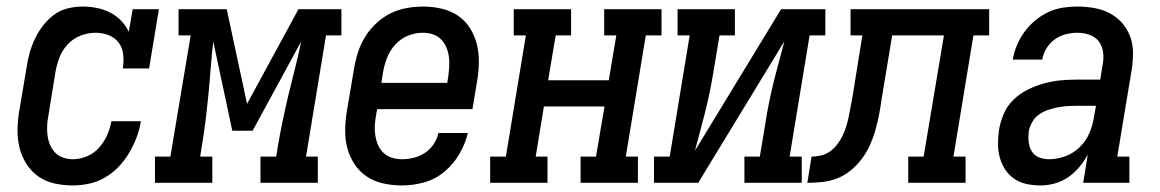

<svg xmlns="http://www.w3.org/2000/svg" viewBox="-20 -558 3540 586"><path d="M202 8Q174 8 146.5 2Q119 -4 97 -19.5Q75 -35 60.5 -58Q46 -81 39.5 -107.5Q33 -134 33.5 -163Q34 -192 39 -221L61 -351Q64 -373 70 -395Q76 -417 86 -438.5Q96 -460 111 -479.5Q126 -499 145 -513Q164 -527 187 -532.5Q210 -538 232 -538Q255 -538 276.5 -533.5Q298 -529 316.5 -519.5Q335 -510 349.5 -495Q364 -480 373 -461L385 -530H465L435 -349H355Q358 -370 356 -391Q354 -412 342.5 -427.5Q331 -443 312 -450.5Q293 -458 272 -458Q249 -458 226.5 -449.5Q204 -441 187 -423Q170 -405 161.5 -382.5Q153 -360 149 -337L128 -207Q125 -192 124 -176.5Q123 -161 125 -145.5Q127 -130 132.5 -116.5Q138 -103 148 -92.5Q158 -82 172.5 -77Q187 -72 202 -72Q224 -72 245.5 -81Q267 -90 282.5 -107.5Q298 -125 307 -145.5Q316 -166 320 -188H410Q406 -163 397 -139Q388 -115 374.5 -92Q361 -69 342.5 -49.5Q324 -30 301 -16.5Q278 -3 252.5 2.5Q227 8 202 8Z M453 0V-80H500L562 -450H525V-530H672L734 -241L891 -530H1022V-450H975L914 -80H950V0H775V-80H823L827 -106Q834 -147 842.5 -188Q851 -229 860.5 -269Q870 -309 880.5 -349.5Q891 -390 899 -431L751 -159H689L631 -431Q626 -390 623 -349.5Q620 -309 616 -268.5Q612 -228 607 -187Q602 -146 595 -106L591 -80H628V0Z M1207 8Q1178 8 1150.5 2Q1123 -4 1100 -19Q1077 -34 1062 -57Q1047 -80 1040 -106.5Q1033 -133 1033.5 -162.5Q1034 -192 1039 -221L1061 -351Q1065 -375 1073 -399.5Q1081 -424 1095 -446.5Q1109 -469 1129 -487.5Q1149 -506 1172.5 -517.5Q1196 -529 1221.5 -533.5Q1247 -538 1272 -538Q1300 -538 1328 -531.5Q1356 -525 1378 -510Q1400 -495 1414.5 -472Q1429 -449 1435.5 -422.5Q1442 -396 1441.5 -367Q1441 -338 1436 -309L1422 -225H1131L1128 -207Q1125 -192 1124 -176Q1123 -160 1125.5 -144.5Q1128 -129 1134 -115Q1140 -101 1151 -91Q1162 -81 1176.5 -76.5Q1191 -72 1207 -72Q1225 -72 1243 -76.5Q1261 -81 1277 -91.5Q1293 -102 1303.5 -118Q1314 -134 1318 -152H1408Q1400 -119 1382 -88Q1364 -57 1336.5 -34Q1309 -11 1275 -1.5Q1241 8 1207 8ZM1144 -305H1345L1348 -323Q1350 -338 1351 -354Q1352 -370 1350 -385Q1348 -400 1342 -414Q1336 -428 1325.5 -438.5Q1315 -449 1300.5 -453.5Q1286 -458 1270 -458Q1270 -458 1270 -458Q1270 -458 1270 -458Q1247 -458 1225 -449Q1203 -440 1186.5 -422Q1170 -404 1161.5 -382Q1153 -360 1149 -337Z M1476 0V-80H1524L1585 -450H1548V-530H1723V-450H1676L1653 -313H1838L1861 -450H1824V-530H1999V-450H1951L1890 -80H1927V0H1752V-80H1799L1825 -233H1640L1615 -80H1651V0Z M1976 0V-80H2024L2085 -450H2048V-530H2223V-450H2176L2154 -318Q2149 -290 2143 -262.5Q2137 -235 2130 -207.5Q2123 -180 2115.5 -152.5Q2108 -125 2101 -98L2364 -530H2499V-450H2451L2390 -80H2427V0H2252V-80H2299L2321 -212Q2326 -240 2332 -267.5Q2338 -295 2345 -322.5Q2352 -350 2359.5 -377.5Q2367 -405 2374 -432L2111 0Z M2444 0 2457 -80Q2471 -80 2486 -83.5Q2501 -87 2513.5 -96Q2526 -105 2535.5 -117.5Q2545 -130 2551.5 -143.5Q2558 -157 2562.5 -171.5Q2567 -186 2570 -200Q2573 -214 2575.5 -228.5Q2578 -243 2581 -257Q2581 -259 2581 -260.5Q2581 -262 2582 -263L2612 -450H2576V-530H2999V-450H2951L2890 -80H2927V0H2752V-80H2799L2861 -450H2703L2670 -251Q2667 -228 2662.5 -205.5Q2658 -183 2651.5 -160Q2645 -137 2635 -115Q2625 -93 2610.5 -73.5Q2596 -54 2576.5 -38Q2557 -22 2535 -13.5Q2513 -5 2490 -2.5Q2467 0 2444 0Z M3156 8H3155Q3155 8 3155 8Q3155 8 3155 8Q3134 8 3113 3.5Q3092 -1 3075.5 -12.5Q3059 -24 3048 -40.5Q3037 -57 3031.5 -77Q3026 -97 3026 -118.5Q3026 -140 3029 -161Q3033 -186 3043.5 -210.5Q3054 -235 3073 -253.5Q3092 -272 3116 -284Q3140 -296 3165 -303Q3190 -310 3214.5 -312.5Q3239 -315 3264 -315H3338L3345 -358Q3349 -377 3347 -396.5Q3345 -416 3334.5 -430.5Q3324 -445 3306 -451.5Q3288 -458 3268 -458Q3251 -458 3233 -453.5Q3215 -449 3199.5 -438Q3184 -427 3174 -410.5Q3164 -394 3161 -376H3071Q3075 -399 3084 -420.5Q3093 -442 3107 -461Q3121 -480 3139.5 -495.5Q3158 -511 3179.5 -521Q3201 -531 3223.5 -534.5Q3246 -538 3268 -538Q3295 -538 3320 -533.5Q3345 -529 3367 -517.5Q3389 -506 3405 -487.5Q3421 -469 3429.5 -446Q3438 -423 3438 -397Q3438 -371 3434 -345L3390 -80H3427V0H3286L3300 -86Q3289 -66 3274 -48Q3259 -30 3240 -17Q3221 -4 3199 2Q3177 8 3156 8ZM3181 -72Q3206 -72 3231 -81Q3256 -90 3275.5 -109Q3295 -128 3305 -152Q3315 -176 3319 -201L3325 -235H3264Q3250 -235 3235.5 -234Q3221 -233 3206.5 -230Q3192 -227 3177.5 -222Q3163 -217 3150.5 -208Q3138 -199 3130.5 -185.5Q3123 -172 3120 -158Q3118 -142 3119.5 -126Q3121 -110 3128.5 -97Q3136 -84 3150.5 -78Q3165 -72 3181 -72Z"/></svg>

Font: Iosevka Slab Medium Oblique
Style: Regular
Weight: 500
Italic angle: -9°
Monospace: yes
Designer: Belleve Invis
Foundry: Belleve Invis
Version: Version 11.1.1; ttfautohint (v1.8.3)